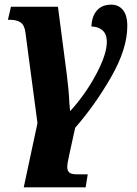

<svg xmlns="http://www.w3.org/2000/svg" viewBox="-20 -565 589 825"><path d="M141 -36 89 -427Q85 -457 68.5 -468.5Q52 -480 23 -480H14L27 -536H229L267 -245Q276 -175 278 -123L281 -89H283Q348 -161 393.5 -246.5Q439 -332 439 -385Q439 -419 420 -435Q401 -451 373 -451Q374 -494 396 -519.5Q418 -545 458 -545Q489 -545 508 -522.5Q527 -500 527 -453Q527 -355 457.5 -234Q388 -113 303 -16L278 98Q269 138 269 152Q269 169 278 176.5Q287 184 309 184H357L348 240H82Z"/></svg>

Font: Noto Serif NarrowExtraBold
Style: Italic
Weight: 800
Width: 4
Italic angle: -12°
Designer: Monotype Design Team
Foundry: Monotype Imaging Inc.
Version: Version 1.001